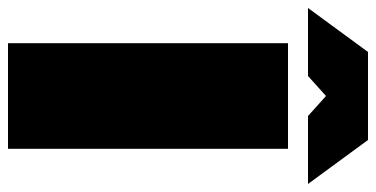

<svg xmlns="http://www.w3.org/2000/svg" viewBox="-293 -690 940 480"><g transform="rotate(90 177.0 -450.0)"><path d="M45 0V-700H309V0ZM-43 -750 67 -900H287L397 -750H227L177 -795L127 -750Z"/></g></svg>

Font: Golos Text Black
Style: Regular
Weight: 900
Designer: A.Korolkova, Vitaly Kuzmin
Foundry: ParaType Ltd
Version: Version 2.004